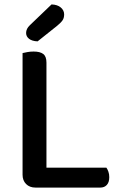

<svg xmlns="http://www.w3.org/2000/svg" viewBox="-20 -847 544 868"><path d="M140 1Q114 1 98 -15Q82 -31 82 -57V-607Q90 -609 103.5 -611.5Q117 -614 132 -614Q161 -614 175.5 -603Q190 -592 190 -564V-89H461Q466 -82 470 -71Q474 -60 474 -46Q474 -23 463 -11Q452 1 434 1ZM213 -827Q240 -826 255 -813Q270 -800 270 -782Q270 -766 263 -755.5Q256 -745 239 -731L150 -660Q125 -661 111.5 -671.5Q98 -682 98 -698Q98 -717 115 -733Z"/></svg>

Font: Baloo Tammudu 2 Medium
Style: Regular
Weight: 500
Designer: Maithili Shingre, Omkar Shende and Ek Type
Foundry: Ek Type
Version: Version 1.640;hotconv 1.0.111;makeotfexe 2.5.65597; ttfautoh